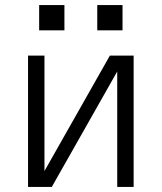

<svg xmlns="http://www.w3.org/2000/svg" viewBox="-20 -740 640 760"><path d="M91 0V-520H156V-63L415 -520H509V0H444V-457L185 0ZM465 -620H365V-720H465ZM135 -620V-720H235V-620Z"/></svg>

Font: Iosevka SS04 Light Extended
Style: Regular
Weight: 300
Width: 7
Monospace: yes
Designer: Belleve Invis
Foundry: Belleve Invis
Version: Version 19.0.0; ttfautohint (v1.8.4)